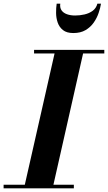

<svg xmlns="http://www.w3.org/2000/svg" viewBox="-62 -1020 586 1040"><path d="M68 0 238 -750H392.5L223 0ZM-42.5 0V-19.5H338V0ZM122.5 -730.5V-750H503V-730.5ZM335 -841Q299.5 -841 279.2 -857Q259 -873 250.5 -897.8Q242 -922.5 241.8 -949.8Q241.5 -977 245 -1000H264.5Q261.5 -978.5 271.2 -964.2Q281 -950 300.5 -943Q320 -936 345 -936Q370.5 -936 395.8 -941.8Q421 -947.5 440 -961.5Q459 -975.5 465.5 -1000H485Q481.5 -977 472.2 -949.8Q463 -922.5 445.8 -897.8Q428.5 -873 401.5 -857Q374.5 -841 335 -841Z"/></svg>

Font: Bodoni Moda 11pt
Style: Bold Italic
Weight: 700
Italic angle: -13°
Designer: Owen Earl
Foundry: indestructible type
Version: Version 2.004